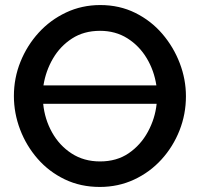

<svg xmlns="http://www.w3.org/2000/svg" viewBox="-20 -735 801 760"><path d="M375 5Q299 5 236.5 -25Q174 -55 129 -106.5Q84 -158 59.5 -222.5Q35 -287 35 -355Q35 -426 61 -490.5Q87 -555 133 -605.5Q179 -656 241.5 -685.5Q304 -715 377 -715Q453 -715 515.5 -684Q578 -653 622.5 -601Q667 -549 691.5 -485Q716 -421 716 -354Q716 -283 690.5 -218.5Q665 -154 619 -103.5Q573 -53 510.5 -24Q448 5 375 5ZM376 -613Q312 -613 265 -582.5Q218 -552 189.5 -503Q161 -454 152 -397H599Q590 -456 560.5 -505Q531 -554 484 -583.5Q437 -613 376 -613ZM376 -96Q442 -96 489.5 -128.5Q537 -161 565.5 -213.5Q594 -266 600 -324H151Q157 -263 186 -211Q215 -159 263.5 -127.5Q312 -96 376 -96Z"/></svg>

Font: Raleway SemiBold
Style: Regular
Weight: 600
Designer: Matt McInerney, Pablo Impallari, Rodrigo Fuenzalida
Foundry: Matt McInerney, Pablo Impallari, Rodrigo Fuenzalida
Version: Version 4.026